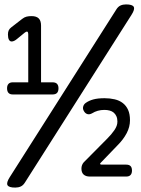

<svg xmlns="http://www.w3.org/2000/svg" viewBox="-20 -800 640 870"><path d="M49 50Q20 50 14 39Q8 28 24 3L507 -757Q515 -770 526 -775Q537 -780 551 -780Q580 -780 586 -769Q592 -758 576 -733L93 27Q85 40 74 45Q63 50 49 50ZM387 0Q369 0 359 -9Q349 -18 349 -36Q349 -44 351.5 -51Q354 -58 359 -64L467 -173Q476 -182 484 -191.5Q492 -201 498.5 -210.5Q505 -220 508.5 -229.5Q512 -239 512 -249Q512 -263 507.5 -273Q503 -283 495.5 -289.5Q488 -296 477 -299Q466 -302 453 -302Q437 -302 423 -298Q409 -294 398 -287Q386 -280 376 -283Q366 -286 360 -297Q354 -307 357 -317.5Q360 -328 369 -334Q383 -344 403 -349.5Q423 -355 454 -355Q478 -355 499.5 -350Q521 -345 536.5 -333Q552 -321 560.5 -302Q569 -283 569 -255Q569 -225 554 -196.5Q539 -168 513 -142L435 -61Q433 -59 434 -56.5Q435 -54 441 -54H552Q565 -54 571.5 -47.5Q578 -41 578 -27Q578 -14 571.5 -7Q565 0 552 0ZM38 -372Q25 -372 18.5 -379Q12 -386 12 -400Q12 -413 18.5 -420Q25 -427 38 -427H108V-643Q108 -650 106.5 -653.5Q105 -657 102 -657Q100 -657 97.5 -655.5Q95 -654 92 -652L59 -625Q51 -618 44.5 -615Q38 -612 33 -612Q25 -612 20.5 -620Q16 -628 16 -644Q16 -655 19.5 -662.5Q23 -670 31 -676L80 -714Q90 -722 100 -724.5Q110 -727 123 -727Q145 -727 155.5 -716.5Q166 -706 166 -684V-427H218Q232 -427 238.5 -420Q245 -413 245 -400Q245 -386 238.5 -379Q232 -372 218 -372Z"/></svg>

Font: Maple Mono NF
Style: Regular
Weight: 400
Monospace: yes
Designer: subframe7536
Version: Version 7.000